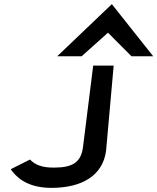

<svg xmlns="http://www.w3.org/2000/svg" viewBox="-20 -897 760 928"><path d="M374.5 -625 501.9 -739 615.5 -625H720.5L520.6 -877L256.5 -625ZM125 -126 31.7 -79 41.1 -67C75.1 -23 133.5 11 228.5 11C374.5 11 476.4 -47 492.7 -168L529.4 -580H430.4L381 -185C371.4 -114 332.8 -87 242.8 -87C182.6 -86 148.7 -101 125 -126Z"/></svg>

Font: Charger
Style: ExBdIt
Weight: 400
Designer: Jasper
Foundry: Cannot Into Space Fonts
Version: Version 0.99